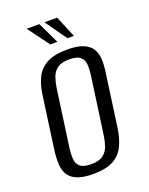

<svg xmlns="http://www.w3.org/2000/svg" viewBox="-125 -705 604 778"><g transform="rotate(-20 176.5 -315.5)"><path d="M141.3 7.3Q99.2 7.3 73.9 -2.6Q48.6 -12.5 36.4 -31.1Q24.3 -49.7 22.6 -76.6Q20.9 -103.6 25.4 -138L57.4 -369.4Q63.2 -407.7 78.1 -437.9Q93 -468 125 -485.5Q156.9 -503 213.3 -503Q255.3 -503 280.6 -492.8Q305.9 -482.6 317.8 -464.5Q329.6 -446.3 331.4 -422.2Q333.2 -398 329.3 -369.4L297.3 -138.2Q291.3 -92.4 275.5 -59.8Q259.7 -27.1 228.1 -9.9Q196.5 7.3 141.3 7.3ZM146.5 -32.9Q180.7 -32.9 198.2 -46Q215.8 -59.2 223.2 -80.5Q230.6 -101.7 233.7 -124.8L268.2 -371.6Q271.6 -395 270.4 -415.7Q269.3 -436.5 255.5 -449.7Q241.7 -462.8 207.5 -462.8Q173.3 -462.8 155.7 -449.7Q138.2 -436.5 130.9 -415.7Q123.7 -395 120.2 -371.6L85.8 -124.8Q82.7 -101.7 83.7 -80.5Q84.7 -59.2 98.5 -46Q112.3 -32.9 146.5 -32.9ZM258 -545.7H230.3L164.7 -638.2H219.5ZM187 -545.7H156.5L88 -638.2H142.8Z"/></g></svg>

Font: Alumni Sans SC Thin
Style: Italic
Weight: 100
Italic angle: -8°
Designer: Robert E. Leuschke
Foundry: Robert E. Leuschke
Version: Version 1.016